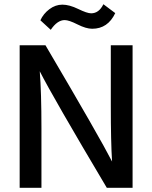

<svg xmlns="http://www.w3.org/2000/svg" viewBox="-20 -888 720 908"><path d="M286 -793Q251 -793 220 -747L171 -792Q185 -823 213.5 -844.5Q242 -866 275 -866Q308 -866 350 -845.5Q392 -825 411 -825Q448 -825 469 -868L525 -826Q490 -752 416 -752Q387 -752 346.5 -772.5Q306 -793 286 -793ZM176 0H73V-674H195Q454 -234 510 -124Q504 -215 504 -391V-674H607V0H485Q230 -429 168 -551Q176 -451 176 -282Z"/></svg>

Font: Hind Kochi Medium
Style: Regular
Weight: 500
Designer: Dhruvi Tolia
Foundry: Indian Type Foundry
Version: Version 0.702;PS 1.0;hotconv 1.0.81;makeotf.lib2.5.63406